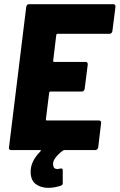

<svg xmlns="http://www.w3.org/2000/svg" viewBox="-20 -720 574 921"><path d="M506 -558H256Q252 -558 250 -553L235 -428Q235 -423 239 -423H390Q401 -423 401 -411L386 -293Q385 -288 381.5 -284.5Q378 -281 373 -281H222Q218 -281 216 -276L200 -147Q200 -142 205 -142H455Q460 -142 463 -138.5Q466 -135 465 -130L451 -12Q450 -7 446 -3.5Q442 0 437 0H288Q286 0 282 2Q257 21 244.5 39Q232 57 235 71Q236 91 256 91Q259 91 267 89Q269 88 273 88Q281 88 281 97V157V159Q281 168 271 171Q241 181 211 181Q176 181 151.5 163Q127 145 127 103Q127 53 174 6Q176 4 176 2Q176 0 173 0H33Q28 0 25 -3.5Q22 -7 23 -12L106 -688Q107 -693 110.5 -696.5Q114 -700 119 -700H523Q534 -700 534 -688L519 -570Q518 -565 514.5 -561.5Q511 -558 506 -558Z"/></svg>

Font: Barlow Semi Condensed ExtraBold
Style: Italic
Weight: 800
Width: 4
Italic angle: -7°
Designer: Jeremy Tribby
Foundry: Tribby Type
Version: Version 1.408